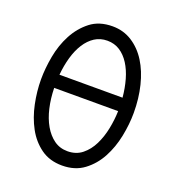

<svg xmlns="http://www.w3.org/2000/svg" viewBox="-121 -740 767 841"><g transform="rotate(20 262.5 -319.5)"><path d="M46 -319Q46 -370 56.5 -427Q67 -484 92.5 -532Q118 -580 159 -612Q200 -644 262 -644Q313 -644 353.5 -618Q394 -592 421.5 -548Q449 -504 463.5 -445Q478 -386 478 -319Q478 -266 466.5 -209Q455 -152 429.5 -104.5Q404 -57 362.5 -26Q321 5 261 5Q203 5 162 -24.5Q121 -54 95.5 -101Q70 -148 58 -205.5Q46 -263 46 -319ZM113 -303Q114 -254 124 -210.5Q134 -167 153 -134Q172 -101 199 -81.5Q226 -62 262 -62Q302 -62 330 -84.5Q358 -107 375.5 -142.5Q393 -178 401.5 -220.5Q410 -263 411 -303ZM409 -365Q405 -409 394 -447.5Q383 -486 364.5 -515Q346 -544 320.5 -560.5Q295 -577 262 -577Q229 -577 203.5 -560.5Q178 -544 159.5 -515Q141 -486 130 -447.5Q119 -409 115 -365Z"/></g></svg>

Font: CMU Typewriter Custom
Style: Regular
Weight: 500
Monospace: yes
Version: Version 0.7.0